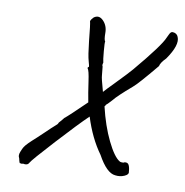

<svg xmlns="http://www.w3.org/2000/svg" viewBox="-79 -728 820 852"><g transform="rotate(10 331.0 -302.5)"><path d="M353 -439 357 -399Q357 -388 374 -328Q390 -346 411 -367Q476 -434 489 -450Q596 -577 611 -615Q614 -622 616.5 -626.5Q619 -631 619.5 -632.5Q620 -634 621.5 -636Q623 -638 624 -639Q625 -640 626 -641Q630 -643 633 -643Q652 -642 658 -626Q673 -592 625 -523Q602 -500 599 -484Q522 -391 501 -374Q439 -321 421 -298Q401 -276 397 -274Q396 -270 392 -266Q412 -181 443.5 -116.5Q475 -52 501 -37Q503 -35 511.5 -34.5Q520 -34 522 -37Q537 -40 542.5 -28.5Q548 -17 549 2Q552 13 533 21.5Q514 30 492 27Q453 24 412 -51Q364 -117 335 -210Q292 -169 203 -72Q114 25 107 38.5Q100 52 80 47Q75 50 65 47Q62 41 59 26Q52 15 59 -2.5Q66 -20 69.5 -25Q73 -30 76 -34Q79 -38 87 -46Q95 -54 101 -59.5Q107 -65 123.5 -80Q140 -95 150.5 -105.5Q161 -116 174 -128Q187 -140 195 -147Q203 -154 203 -156Q203 -158 206.5 -162Q210 -166 215.5 -172Q221 -178 225 -184Q242 -197 318 -271Q310 -312 303 -362Q296 -412 289 -419Q287 -424 293 -426Q295 -428 288 -451.5Q281 -475 274 -540Q267 -614 263 -628Q266 -636 276 -646Q298 -662 318.5 -641Q339 -620 339 -588Q339 -556 345 -550Q343 -546 346.5 -506Q350 -466 353 -456Q349 -444 353 -439Z"/></g></svg>

Font: Caveat
Style: Regular
Weight: 400
Designer: Pablo Impallari
Foundry: Creative Lab NY
Version: Version 1.096; ttfautohint (v1.3)